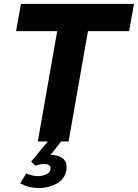

<svg xmlns="http://www.w3.org/2000/svg" viewBox="-20 -722 704 980"><path d="M429 -563H639L664 -702H87L62 -563H272L173 0H330ZM292 0H224L139 103L161 124Q185 115 204 115Q238 115 238 137Q238 157 217.5 167Q197 177 175 177Q145 177 114 163L83 214Q129 238 179 238Q227 238 269 215.5Q311 193 319 145Q320 140 320 131Q320 100 297.5 84.5Q275 69 245 69H238Z"/></svg>

Font: Geom Bold
Style: Bold Italic
Weight: 700
Italic angle: -10°
Version: Version 1.102